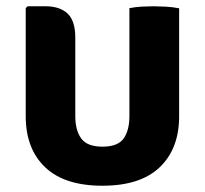

<svg xmlns="http://www.w3.org/2000/svg" viewBox="-20 -577 653 612"><path d="M551 -206.5Q551 -103 489.2 -44Q427.5 15 306.5 15Q185.5 15 123.8 -44Q62 -103 62 -206.5V-551L68 -557H125Q170.5 -557 195.2 -534Q220 -511 220 -456.5V-207Q220 -161.5 239 -135.5Q258 -109.5 306.5 -109.5Q355.5 -109.5 374 -135.5Q392.5 -161.5 392.5 -207V-551Q412.5 -555 433.5 -556Q454.5 -557 470 -557Q484 -557 508 -555.8Q532 -554.5 551 -550.5Z"/></svg>

Font: Signika SC
Style: Regular
Weight: 300
Designer: Anna Giedryś
Foundry: Anna Giedryś
Version: Version 2.000